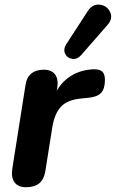

<svg xmlns="http://www.w3.org/2000/svg" viewBox="-20 -799 500 828"><path d="M33.1 -71.8 89.7 -430.4Q94.3 -464.3 114.6 -481.4Q135 -498.4 169.1 -498.4Q202.2 -498.4 217.5 -477.9Q232.9 -457.3 226.9 -419L219.1 -371H209.5Q228.1 -429.4 273.6 -463.2Q319.1 -497 381.4 -500.2Q409.9 -501 421.2 -490.2Q432.5 -479.4 432.5 -453.9Q432.5 -416.4 416 -398.6Q399.4 -380.9 362.5 -377.5L330.9 -374.3Q270.4 -368.7 242.6 -338.6Q214.9 -308.6 205.3 -248.7L175.3 -59.6Q169.7 -25.5 149.3 -8.5Q128.8 8.4 92.3 8.4Q58.2 8.4 42.8 -12.5Q27.3 -33.5 33.1 -71.8ZM266.3 -609.1 358 -750.4Q378.6 -782.5 410.1 -778.8Q441.6 -775 454.8 -747.3Q468 -719.5 444.3 -692.3L330.4 -561.8Q313.4 -542.2 291.6 -545.1Q269.9 -548 260.9 -567.3Q251.8 -586.7 266.3 -609.1Z"/></svg>

Font: SN Pro Thin
Style: Italic
Weight: 200
Italic angle: -9°
Designer: Tobias Whetton
Foundry: Supernotes
Version: Version 1.003;Glyphs 3.3 (3324)